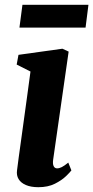

<svg xmlns="http://www.w3.org/2000/svg" viewBox="-20 -770 388 800"><path d="M140 10Q109 10 88 1Q67 -8 57.5 -23.8Q48 -39.5 51 -60.5Q53.5 -83 58 -114.5Q62.5 -146 67.8 -185.2Q73 -224.5 79.5 -270.2Q86 -316 92.8 -366.8Q99.5 -417.5 107 -472L49.5 -501L57 -541.5L240 -567L266 -555L201.5 -105Q199 -87 203.5 -77.8Q208 -68.5 218 -68.5Q227 -68.5 237.5 -73.8Q248 -79 264.5 -92.5L277.5 -60Q272 -52.5 254.8 -35.8Q237.5 -19 208.8 -4.5Q180 10 140 10ZM73.5 -750H348.5L336.5 -655H61Z"/></svg>

Font: Merriweather 20pt ExtraBold
Style: Italic
Weight: 800
Italic angle: -7.8°
Version: Version 2.101